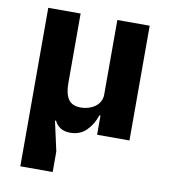

<svg xmlns="http://www.w3.org/2000/svg" viewBox="-82 -595 765 865"><g transform="rotate(10 301.0 -162.5)"><path d="M69 200V-525H217V-206Q217 -158 234 -133Q251 -108 291 -108Q309 -108 325.5 -113Q342 -118 355.5 -127.5Q369 -137 377 -151.5Q385 -166 385 -184V-525H533V0H385V-88H380Q367 -47 338 -17.5Q309 12 264 12Q235 12 217.5 0Q200 -12 192 -30H187L217 106V200Z"/></g></svg>

Font: IBM Plex Thai
Style: Bold
Weight: 700
Designer: Mike Abbink, Paul van der Laan, Pieter van Rosmalen, Ben Mitchell, Mark Frömberg
Foundry: Bold Monday
Version: Version 1.0